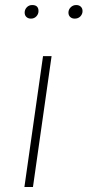

<svg xmlns="http://www.w3.org/2000/svg" viewBox="-20 -743 348 763"><path d="M103 -669Q92 -669 85 -675.5Q78 -682 78 -693Q78 -705 86.5 -714Q95 -723 108 -723Q133 -723 133 -699Q133 -687 124.5 -678Q116 -669 103 -669ZM277 -669Q266 -669 259 -675.5Q252 -682 252 -693Q252 -705 261 -714Q270 -723 283 -723Q294 -723 301 -716.5Q308 -710 308 -699Q308 -687 299.5 -678Q291 -669 277 -669ZM185 -520 111 0H77L151 -520Z"/></svg>

Font: Fira Sans UltraLight
Style: Italic
Weight: 200
Italic angle: -8°
Designer: Carrois Corporate & Edenspiekermann AG
Foundry: Carrois Corporate GbR & Edenspiekermann AG
Version: Version 4.203;PS 004.203;hotconv 1.0.88;makeotf.lib2.5.64775